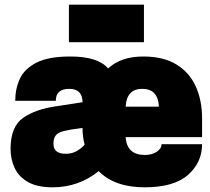

<svg xmlns="http://www.w3.org/2000/svg" viewBox="-20 -785 896 819"><path d="M597 14Q469 14 401 -55Q315 14 205 14Q138 14 98.5 -9Q59 -32 42 -69.5Q25 -107 25 -150Q25 -245 79 -282.5Q133 -320 222 -332L332 -349Q332 -406 275 -406Q218 -406 218 -355H45Q45 -407 65 -449.5Q85 -492 136 -518Q187 -544 280 -544Q398 -544 441 -493Q496 -544 591 -544Q677 -544 732.5 -510Q788 -476 815 -416.5Q842 -357 842 -280V-200H516Q521 -124 598 -124Q628 -124 648.5 -137.5Q669 -151 669 -170H842Q842 -92 782 -39Q722 14 597 14ZM260 -129Q289 -129 310.5 -142.5Q332 -156 341 -168Q332 -201 332 -239L316 -237Q282 -233 254.5 -226.5Q227 -220 217.5 -207Q208 -194 208 -172Q208 -129 260 -129ZM658 -330Q654 -406 587 -406Q520 -406 516 -330ZM594 -605H274V-765H594Z"/></svg>

Font: Tanohe Sans ExtraBold
Style: Regular
Weight: 800
Designer: Village Type and Design LLC & Cristiano Sobral
Foundry: Cooper Hewitt Smithsonian Design Museum
Version: Version 1.00;September 29, 2021;FontCreator 13.0.0.2655 64-b